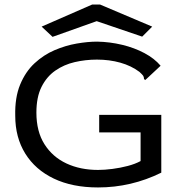

<svg xmlns="http://www.w3.org/2000/svg" viewBox="-20 -814 790 844"><path d="M411 10Q298 10 216.5 -29Q135 -68 91 -139Q47 -210 47 -305Q45 -385 68.5 -442Q92 -499 132 -536Q172 -573 220 -593.5Q268 -614 317 -622.5Q366 -631 407 -631Q463 -630 517 -617Q571 -604 615 -580.5Q659 -557 686 -525L626 -469L618 -462L613 -467Q613 -476 609 -481.5Q605 -487 593 -498Q557 -525 509 -538.5Q461 -552 406 -552Q356 -552 308.5 -541Q261 -530 223 -503.5Q185 -477 162.5 -432Q140 -387 140 -319Q140 -236 175.5 -180Q211 -124 272 -95.5Q333 -67 411 -67Q440 -67 474.5 -71.5Q509 -76 541.5 -84.5Q574 -93 598 -106V-232H416V-309H689V-55Q557 10 411 10ZM211 -652 163 -697 385 -794H420L649 -697L605 -653L405 -721Z"/></svg>

Font: Inconsolata ExtraExpanded Medium
Style: Regular
Weight: 500
Width: 8
Monospace: yes
Designer: Raph Levien, Cyreal, Brenton Simpson
Foundry: Raph Levien, Cyreal, Google
Version: Version 3.001; ttfautohint (v1.8.2.53-6de2)